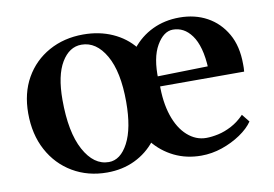

<svg xmlns="http://www.w3.org/2000/svg" viewBox="-62 -615 1041 729"><g transform="rotate(-10 458.0 -250.0)"><path d="M297 16Q223 16 164.5 -18.5Q106 -53 73 -114.5Q40 -176 40 -257Q40 -335 73 -393Q106 -451 164.5 -483.5Q223 -516 297 -516Q359 -516 409.5 -493.5Q460 -471 493 -430L484 -429Q517 -471 564 -493.5Q611 -516 668 -516Q728 -516 774.5 -490.5Q821 -465 848.5 -417Q876 -369 876 -300Q876 -293 876 -286Q876 -279 875 -271H539L551 -281Q550 -211 567.5 -158.5Q585 -106 617.5 -77Q650 -48 690 -48Q711 -48 736.5 -53.5Q762 -59 788.5 -73Q815 -87 838 -111L862 -81Q845 -56 812.5 -34Q780 -12 740.5 1.5Q701 15 660 15Q603 15 556 -8Q509 -31 476 -72H485Q452 -30 404 -7Q356 16 297 16ZM177 -285Q177 -160 214.5 -91Q252 -22 310 -22Q355 -22 384.5 -78Q414 -134 414 -236Q414 -352 377.5 -415.5Q341 -479 284 -479Q237 -479 207 -429Q177 -379 177 -285ZM754 -315 743 -304Q741 -350 732 -382.5Q723 -415 708 -435.5Q693 -456 675 -465.5Q657 -475 636 -475Q600 -475 573 -428.5Q546 -382 549 -298L537 -310Z"/></g></svg>

Font: Wittgenstein SemiBold
Style: Regular
Weight: 600
Designer: Jörg Drees
Foundry: Jörg Drees
Version: Version 1.500